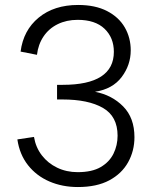

<svg xmlns="http://www.w3.org/2000/svg" viewBox="-20 -747 625 774"><path d="M294 7Q231 7 179 -15.5Q127 -38 93 -81Q59 -124 50 -185L117 -195Q124 -153 148.5 -121Q173 -89 210.5 -71Q248 -53 293 -53Q351 -53 386 -73.5Q421 -94 437.5 -127.5Q454 -161 454 -200Q454 -278 395 -312Q336 -346 232 -346H210V-405H233Q336 -405 387.5 -438.5Q439 -472 439 -538Q439 -595 401.5 -631Q364 -667 293 -667Q248 -667 212.5 -649.5Q177 -632 155.5 -600Q134 -568 129 -526L63 -539Q74 -625 136 -676Q198 -727 295 -727Q364 -727 411.5 -702.5Q459 -678 483 -636.5Q507 -595 507 -544Q507 -485 470.5 -436.5Q434 -388 363 -377Q431 -364 476.5 -318Q522 -272 522 -194Q522 -139 496.5 -93Q471 -47 420.5 -20Q370 7 294 7Z"/></svg>

Font: Parkinsans Light
Style: Regular
Weight: 300
Designer: Red Stone, Indian Type Foundry
Foundry: Indian Type Foundry
Version: Version 1.000